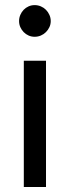

<svg xmlns="http://www.w3.org/2000/svg" viewBox="-20 -750 280 770"><path d="M178.2 -690.2Q183.5 -678.5 183.5 -665.5Q183.5 -652.5 178.2 -641.2Q173 -630 164.2 -621.2Q155.5 -612.5 143.8 -607.5Q132 -602.5 119 -602.5Q106 -602.5 94.8 -607.5Q83.5 -612.5 75 -621.2Q66.5 -630 61.5 -641.2Q56.5 -652.5 56.5 -665.5Q56.5 -678.5 61.5 -690.2Q66.5 -702 75 -710.8Q83.5 -719.5 94.8 -724.5Q106 -729.5 119 -729.5Q132 -729.5 143.8 -724.5Q155.5 -719.5 164.2 -710.8Q173 -702 178.2 -690.2ZM164.5 -506.5V0H75.5V-506.5Z"/></svg>

Font: Lato
Style: Regular
Weight: 400
Designer: Lukasz Dziedzic with Adam Twardoch and Botio Nikoltchev
Foundry: tyPoland Lukasz Dziedzic
Version: Version 2.010; 2014-09-01; http://www.latofonts.com/; ttfaut